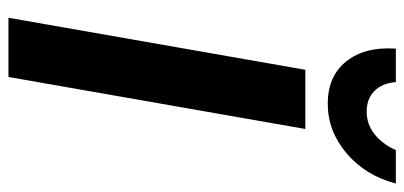

<svg xmlns="http://www.w3.org/2000/svg" viewBox="-271 -685 956 454"><g transform="rotate(90 207.0 -458.0)"><path d="M285 -702H145L22 0H162ZM244 -847Q214 -847 195.5 -865Q177 -883 174 -916H95Q90 -843 125 -799Q160 -755 225 -755Q290 -755 342.5 -799.5Q395 -844 414 -916H335Q320 -883 296.5 -865Q273 -847 244 -847Z"/></g></svg>

Font: Geom SemiBold
Style: Bold Italic
Weight: 600
Italic angle: -10°
Version: Version 1.102